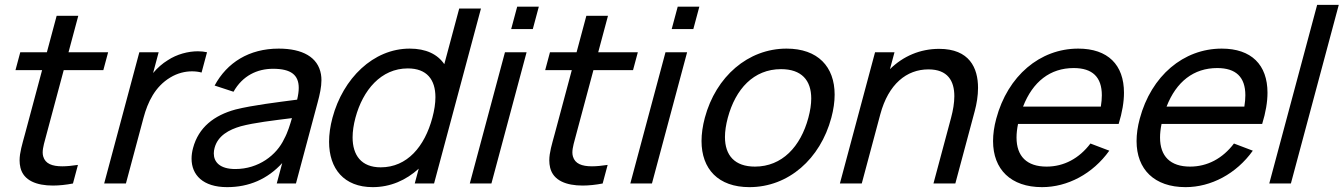

<svg xmlns="http://www.w3.org/2000/svg" viewBox="-20 -755 5528 790"><path d="M242.2 -466.5H405.2L424.9 -540H261.9L302.1 -690H213.1L172.9 -540H63.4L43.7 -466.5H153.2L82.9 -204C71.4 -161.4 60.6 -127.4 60.6 -95.1C60.6 -85 61.7 -75 64.1 -65C77 -12 130.7 8.5 197.9 8.5C223.9 8.5 251.8 5.4 280.2 0L300.7 -76.5C276.7 -72.9 255 -70.7 236.2 -70.7C194.4 -70.7 166.5 -81.4 157.9 -111C156.4 -116.1 155.6 -121.7 155.6 -127.6C155.6 -147.9 163.7 -173.6 172.9 -208Z M670 -507C648.5 -494 627.5 -475.5 609.9 -454.5L632.8 -540H553.3L408.6 0H498.1L570.7 -271C587.9 -335 617.9 -398.5 680.4 -436C710.3 -454.3 742 -461.5 770.2 -461.5C784.4 -461.5 797.7 -459.7 809.4 -456.5L831.8 -540C820.4 -542.6 807.8 -544 794.3 -544C754.3 -544 707.8 -532.1 670 -507Z M1300.6 -449.5C1288.5 -520 1224.4 -555 1126.9 -555C1004.9 -555 914 -497.5 863.1 -403L940.8 -377.5C978 -443.5 1038.1 -472 1103.6 -472C1177.4 -472 1209.2 -446.5 1209.2 -393.4C1209.2 -379.2 1206.9 -363.1 1202.6 -345C1119.6 -334 1021.6 -322.5 949.2 -304.5C860.8 -280.5 797 -231 774.3 -146C770.2 -130.9 768.2 -116.1 768.2 -102.1C768.2 -35.5 814.7 15 914.6 15C1004.6 15 1080.5 -18 1141.2 -84L1118.7 0H1197.7L1287.1 -334C1295.9 -366.5 1302.6 -397.3 1302.6 -425C1302.6 -433.5 1302 -441.6 1300.6 -449.5ZM948.1 -59.5C884.5 -59.5 859.7 -88.5 859.7 -123.6C859.7 -131 860.8 -138.7 862.9 -146.5C876.4 -197 922.5 -221.5 970.8 -235.5C1027.3 -250.5 1102.6 -259 1181.2 -269C1174.2 -244.5 1163.9 -210 1149.5 -184C1118.5 -117 1044.1 -59.5 948.1 -59.5Z M1869.5 -720 1808.1 -491C1780.5 -531.5 1733.3 -555 1665.8 -555C1515.8 -555 1391.4 -432.5 1348 -270.5C1338.6 -235.5 1334 -202.3 1334 -171.7C1334 -60.9 1395.2 15 1513.5 15C1586.5 15 1650.7 -13.5 1702.9 -61L1686.5 0H1766L1959 -720ZM1546.4 -66.5C1466.6 -66.5 1430.8 -116.4 1430.8 -189.8C1430.8 -214.4 1434.8 -241.6 1442.5 -270.5C1473.1 -384.5 1547.9 -473.5 1657.9 -473.5C1736.2 -473.5 1771.6 -427.6 1771.6 -355.1C1771.6 -329.8 1767.3 -301.4 1759 -270.5C1727.3 -152 1655.4 -66.5 1546.4 -66.5Z M2083.3 -635.5H2172.3L2197 -727.5H2108ZM1913 0H2002L2146.7 -540H2057.7Z M2421.7 -466.5H2584.7L2604.4 -540H2441.4L2481.6 -690H2392.6L2352.4 -540H2242.9L2223.2 -466.5H2332.7L2262.4 -204C2250.9 -161.4 2240.1 -127.4 2240.1 -95.1C2240.1 -85 2241.2 -75 2243.6 -65C2256.5 -12 2310.2 8.5 2377.4 8.5C2403.4 8.5 2431.3 5.4 2459.7 0L2480.2 -76.5C2456.2 -72.9 2434.5 -70.7 2415.7 -70.7C2373.9 -70.7 2346 -81.4 2337.4 -111C2335.9 -116.1 2335.1 -121.7 2335.1 -127.6C2335.1 -147.9 2343.2 -173.6 2352.4 -208Z M2743.8 -635.5H2832.8L2857.5 -727.5H2768.5ZM2573.5 0H2662.5L2807.2 -540H2718.2Z M3063.6 15C3224.1 15 3355.2 -101 3400.6 -270.5C3409.7 -304.4 3414.2 -336.4 3414.2 -365.6C3414.2 -480.4 3345.4 -555 3216.4 -555C3057.9 -555 2925.6 -440 2880.1 -270.5C2871 -236.3 2866.5 -204.2 2866.5 -174.8C2866.5 -59.8 2935.1 15 3063.6 15ZM3086.3 -69.5C3003.2 -69.5 2962.9 -115.4 2962.9 -191.2C2962.9 -214.9 2966.9 -241.5 2974.6 -270.5C3006.3 -388.5 3080.7 -470.5 3193.7 -470.5C3277.8 -470.5 3317.9 -425 3317.9 -349.8C3317.9 -326.1 3313.9 -299.5 3306.1 -270.5C3274.2 -151.5 3197.8 -69.5 3086.3 -69.5Z M3844.2 -554C3766.2 -554 3696.2 -524 3641.8 -470.5L3660.5 -540H3580.5L3435.8 0H3525.8L3602 -284.5C3635.5 -409.5 3710.6 -469.5 3800.1 -469.5C3879.5 -469.5 3906.7 -422.2 3906.7 -359.2C3906.7 -331.7 3901.5 -301.3 3893.3 -270.5L3820.8 0H3910.8L3990.8 -298.5C3998.6 -327.6 4004.2 -360.9 4004.2 -393.5C4004.2 -475.6 3968.8 -554 3844.2 -554Z M4168.8 -245H4582.8C4597.5 -292.6 4604.7 -335.7 4604.7 -373.5C4604.7 -488.3 4538.6 -555 4416.4 -555C4259.4 -555 4126.5 -443.5 4079.1 -266.5C4070.2 -233.6 4066 -202.8 4066 -174.6C4066 -58 4139.2 15 4267.6 15C4372.1 15 4476.2 -39.5 4544.3 -135L4466.7 -164.5C4420.3 -103 4357.3 -69.5 4286.3 -69.5C4204.8 -69.5 4162.6 -112.1 4162.6 -189C4162.6 -206 4164.6 -224.7 4168.8 -245ZM4397.9 -475C4474.9 -475 4513.6 -437.9 4513.6 -363C4513.6 -348.8 4512.2 -333.3 4509.5 -316.5H4189.5C4229.4 -419 4300.9 -475 4397.9 -475Z M4759.3 -245H5173.3C5188 -292.6 5195.2 -335.7 5195.2 -373.5C5195.2 -488.3 5129.1 -555 5006.9 -555C4849.9 -555 4717 -443.5 4669.6 -266.5C4660.7 -233.6 4656.5 -202.8 4656.5 -174.6C4656.5 -58 4729.7 15 4858.1 15C4962.6 15 5066.7 -39.5 5134.8 -135L5057.2 -164.5C5010.8 -103 4947.8 -69.5 4876.8 -69.5C4795.3 -69.5 4753.1 -112.1 4753.1 -189C4753.1 -206 4755.1 -224.7 4759.3 -245ZM4988.4 -475C5065.4 -475 5104.1 -437.9 5104.1 -363C5104.1 -348.8 5102.7 -333.3 5100 -316.5H4780C4819.9 -419 4891.4 -475 4988.4 -475Z M5202.5 0H5291.5L5488.5 -735H5399.5Z"/></svg>

Font: Manrope
Style: MediumItalic
Weight: 500
Italic angle: -15°
Designer: Mikhail Sharanda
Foundry: Mikhail Sharanda
Version: Version 4.502;hotconv 1.0.109;makeotfexe 2.5.65596